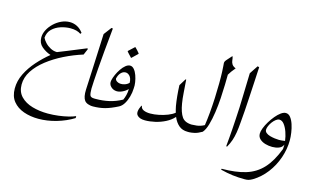

<svg xmlns="http://www.w3.org/2000/svg" viewBox="-113 -1078 2763 1686"><g transform="rotate(15 1269.0 -234.5)"><path d="M626 138Q556 181 473 205Q390 229 310 229Q237 229 176 207.5Q115 186 78.5 141Q42 96 42 24Q42 -45 74.5 -110.5Q107 -176 159 -234.5Q211 -293 269 -340Q222 -356 186.5 -386.5Q151 -417 151 -468Q151 -503 169 -537.5Q187 -572 217 -600.5Q247 -629 284 -646Q321 -663 360 -663Q395 -663 426.5 -647Q458 -631 482 -598L474 -587Q439 -612 379 -612Q336 -612 291 -597.5Q246 -583 214.5 -552.5Q183 -522 179 -473Q188 -453 208.5 -431Q229 -409 257.5 -394Q286 -379 317 -379Q344 -390 404.5 -414Q465 -438 568 -481L572 -473L549 -419Q463 -392 381.5 -351.5Q300 -311 234.5 -260Q169 -209 130 -149.5Q91 -90 91 -24Q91 42 131 83.5Q171 125 236.5 144Q302 163 379 163Q426 163 474 157Q522 151 562.5 141Q603 131 626 120Z M752 0Q691 0 668.5 -29Q646 -58 649 -128Q652 -199 658.5 -330.5Q665 -462 672 -638L725 -708L738 -706Q714 -467 704 -331.5Q694 -196 693 -149Q693 -107 699.5 -88.5Q706 -70 740 -70H768Q780 -70 786.5 -61Q793 -52 793 -40Q793 -26 783 -13Q773 0 752 0Z M754 -70Q816 -70 873.5 -83Q931 -96 988 -127Q997 -146 1004 -173Q1011 -200 1011 -229Q989 -207 961.5 -194.5Q934 -182 911 -183Q880 -184 857.5 -206.5Q835 -229 842 -263Q847 -287 860 -316Q873 -345 891 -371.5Q909 -398 929.5 -414.5Q950 -431 969 -431Q990 -431 1006.5 -411.5Q1023 -392 1033.5 -362.5Q1044 -333 1049 -301.5Q1054 -270 1051 -245Q1050 -208 1039.5 -170Q1029 -132 1011 -102.5Q993 -73 968 -60Q904 -27 853.5 -13.5Q803 0 744 0Q716 0 698.5 -10Q681 -20 683 -35Q685 -50 705.5 -60Q726 -70 754 -70ZM937 -362Q919 -359 902.5 -341Q886 -323 878 -289Q881 -274 894 -265.5Q907 -257 924 -255Q944 -253 966.5 -260.5Q989 -268 1004 -284Q1003 -326 982.5 -346.5Q962 -367 937 -362ZM958 -499Q957 -501 949 -509Q941 -517 931.5 -527.5Q922 -538 916 -545V-550L969 -599H972Q984 -588 993.5 -577Q1003 -566 1013 -554V-549L961 -499Z M1431 -377 1470 -440H1476Q1481 -376 1484.5 -323Q1488 -270 1495 -228Q1508 -149 1535.5 -109.5Q1563 -70 1632 -70H1633Q1646 -70 1654.5 -60.5Q1663 -51 1663 -39Q1663 -25 1653 -12.5Q1643 0 1622 0H1606Q1558 0 1526.5 -26.5Q1495 -53 1475 -100Q1446 -67 1402 -44.5Q1358 -22 1309.5 -11Q1261 0 1218 0Q1166 0 1145 -26.5Q1124 -53 1155 -116H1160Q1163 -91 1187.5 -80.5Q1212 -70 1247 -70Q1283 -70 1324.5 -78.5Q1366 -87 1403 -101.5Q1440 -116 1463 -135Q1455 -161 1449 -192Q1442 -233 1437.5 -279.5Q1433 -326 1431 -377Z M1817 -742Q1822 -725 1823.5 -707.5Q1825 -690 1834.5 -674Q1844 -658 1870 -647Q1851 -625 1840 -609.5Q1829 -594 1818 -576Q1818 -541 1816.5 -484Q1815 -427 1811 -361Q1807 -295 1797.5 -230Q1788 -165 1773 -113Q1758 -61 1735 -35Q1699 -14 1670.5 -7Q1642 0 1615 0Q1590 0 1571.5 -10Q1553 -20 1553 -35Q1553 -50 1573 -60Q1593 -70 1621 -70Q1636 -70 1669.5 -73.5Q1703 -77 1738 -96Q1746 -147 1752 -213.5Q1758 -280 1761 -349.5Q1764 -419 1764.5 -482Q1765 -545 1763 -589Q1762 -622 1760 -639.5Q1758 -657 1758 -666Q1758 -675 1762.5 -683Q1767 -691 1779 -704Q1791 -717 1813 -742Z M2067 -710Q2066 -690 2064 -659Q2062 -628 2060 -583Q2055 -492 2051 -425.5Q2047 -359 2043.5 -306Q2040 -253 2035 -200Q2031 -147 2024.5 -107Q2018 -67 2006.5 -33Q1995 1 1974 38L1967 32Q1971 -10 1974 -46.5Q1977 -83 1980 -124.5Q1983 -166 1986 -220Q1993 -325 1995 -429.5Q1997 -534 2001 -638L2052 -715Z M2398 -383Q2423 -383 2441 -360Q2459 -337 2470.5 -302Q2482 -267 2487.5 -229Q2493 -191 2493 -161Q2493 -80 2465.5 0Q2438 80 2387.5 146Q2337 212 2269 253Q2248 265 2233.5 269Q2219 273 2198 273Q2140 273 2088.5 266.5Q2037 260 1977 245L1979 236Q2107 236 2196.5 208.5Q2286 181 2348 114Q2410 47 2455 -71Q2457 -89 2457 -111L2455 -108Q2444 -84 2417 -74Q2390 -64 2358 -64Q2325 -64 2294 -73Q2263 -82 2243 -101Q2223 -120 2223 -149Q2223 -170 2234.5 -200Q2246 -230 2265.5 -262Q2285 -294 2308 -321.5Q2331 -349 2354.5 -366Q2378 -383 2398 -383ZM2267 -196Q2267 -180 2281 -168.5Q2295 -157 2316.5 -151Q2338 -145 2360.5 -142Q2383 -139 2399 -139Q2426 -139 2454 -144Q2449 -184 2435.5 -222.5Q2422 -261 2402.5 -286.5Q2383 -312 2358 -312Q2344 -312 2328 -300Q2312 -288 2298 -269.5Q2284 -251 2275.5 -231Q2267 -211 2267 -196Z"/></g></svg>

Font: Bona Nova SC
Style: Italic
Weight: 400
Italic angle: -4°
Designer: Mateusz Machalski
Foundry: Capitalics
Version: Version 4.001; ttfautohint (v1.8.4.7-5d5b)